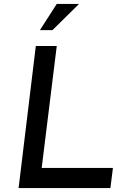

<svg xmlns="http://www.w3.org/2000/svg" viewBox="-20 -961 654 981"><path d="M163 -726H270L193 -103H557L544 0H75ZM384 -941 248 -807H184L270 -941Z"/></svg>

Font: Josefin Sans Thin Medium
Style: Italic
Weight: 500
Italic angle: -7°
Version: Version 2.000